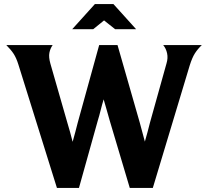

<svg xmlns="http://www.w3.org/2000/svg" viewBox="-20 -921 1020 941"><path d="M310 -320Q317 -297 323.5 -273.5Q330 -250 336 -226Q343 -250 349 -273.5Q355 -297 361 -320L466 -700H556L665 -320Q671 -297 677.5 -273.5Q684 -250 690 -227Q697 -250 703 -273.5Q709 -297 715 -320L796 -610Q804 -636 799 -659.5Q794 -683 780 -700H969Q949 -681 935.5 -660Q922 -639 910 -601L729 0H616L518 -329Q510 -356 503 -382Q496 -408 488 -434Q480 -408 473.5 -381.5Q467 -355 459 -329L367 0H259L70 -605Q60 -637 47 -657Q34 -677 11 -700H238Q226 -683 222 -662Q218 -641 227 -609ZM445 -901H536L647 -778H544L490 -821L437 -778H334Z"/></svg>

Font: LT Museum
Style: Bold
Weight: 700
Designer: Daniel Lyons
Foundry: LyonsType
Version: Version 1.010